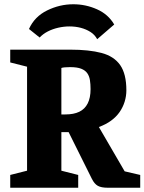

<svg xmlns="http://www.w3.org/2000/svg" viewBox="-20 -881 678 901"><path d="M324 -861Q382 -861 435 -837.5Q488 -814 516 -766L436 -697Q425 -718 404.5 -731Q384 -744 359 -750.5Q334 -757 306 -757Q280 -757 253.5 -751Q227 -745 204.5 -733.5Q182 -722 166 -705L116 -745Q142 -803 201 -832Q260 -861 324 -861ZM28 0V-60L107 -80V-568L28 -588V-648H310Q398 -648 456.5 -632.5Q515 -617 544 -575.5Q573 -534 573 -457Q573 -430 565 -404Q557 -378 541.5 -355.5Q526 -333 501.5 -315Q477 -297 444 -285L565 -77L638 -60V0H486Q455 0 439 -9Q423 -18 411 -42L302 -261H268V-80L347 -60V0ZM268 -344H287Q326 -344 352 -356.5Q378 -369 391.5 -395.5Q405 -422 405 -463Q405 -486 402 -505Q399 -524 389.5 -537.5Q380 -551 361 -558.5Q342 -566 309 -566Q295 -566 284 -565Q273 -564 268 -562Z"/></svg>

Font: Faustina Light ExtraBold
Style: Regular
Weight: 800
Version: Version 1.200